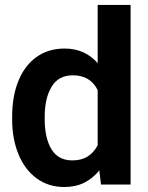

<svg xmlns="http://www.w3.org/2000/svg" viewBox="-20 -740 595 770"><path d="M239 -545.3Q280.7 -545.3 313.8 -530.3Q347 -515.3 371.7 -486.7V-720.3H503.7V0H385L378.3 -56.7Q352.7 -24.7 317.8 -7.3Q283 10 238 10Q174.3 10 126.8 -24.8Q79.3 -59.7 54 -121.5Q28.7 -183.3 28.7 -261.3V-271.7Q28.7 -353.7 53.7 -415.3Q78.7 -477 126.2 -511.2Q173.7 -545.3 239 -545.3ZM270.3 -96.7Q306.7 -96.7 332 -112.8Q357.3 -129 371.7 -157.7V-378.7Q342.3 -438 272 -438Q214.7 -438 187 -392.3Q159.3 -346.7 159.3 -271.7V-261.3Q159.3 -187 186.2 -141.8Q213 -96.7 270.3 -96.7Z"/></svg>

Font: FreesentationVF
Style: Regular
Weight: 400
Designer: glyphs from Roboto by Christian Robertson / Hangul glyphs from Noto Sans CJK(Source Han Sans) by Jang Soo-young and Kang
Foundry: PT&
Version: Version 2.001;Glyphs 3.3.1 (3343)